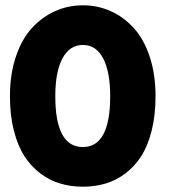

<svg xmlns="http://www.w3.org/2000/svg" viewBox="-20 -692 637 724"><path d="M17.5 -329.5Q17.5 -412 39.8 -478.2Q62 -544.5 100.2 -586.2Q138.5 -628 187.8 -650Q237 -672 292.5 -672Q348.5 -672 397.5 -650Q446.5 -628 484.5 -586.2Q522.5 -544.5 544.5 -478.2Q566.5 -412 566.5 -329.5Q566.5 -257.5 552 -199.8Q537.5 -142 512.5 -103Q487.5 -64 452.5 -37.8Q417.5 -11.5 377.8 0.2Q338 12 292.5 12Q247.5 12 207.5 0.2Q167.5 -11.5 132.5 -37.8Q97.5 -64 72.2 -103Q47 -142 32.2 -199.8Q17.5 -257.5 17.5 -329.5ZM188.5 -329.5Q188.5 -137.5 292.5 -137.5Q395.5 -137.5 395.5 -329.5Q395.5 -421 369 -471.8Q342.5 -522.5 292.5 -522.5Q242.5 -522.5 215.5 -471.8Q188.5 -421 188.5 -329.5Z"/></svg>

Font: League Spartan ExtraBold
Style: Regular
Weight: 800
Foundry: The League of Moveable Type
Version: Version 2.002